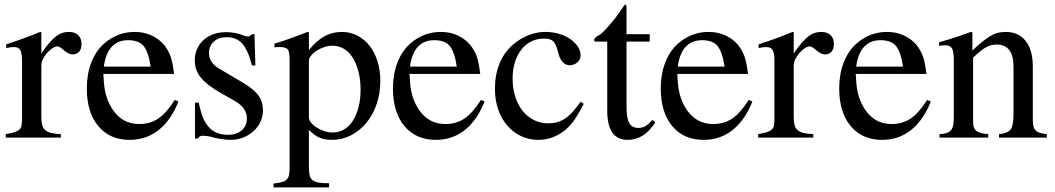

<svg xmlns="http://www.w3.org/2000/svg" viewBox="-20 -599 4593 836"><path d="M7 -406Q29 -413 47.5 -419.5Q66 -426 83 -432Q100 -438 117.5 -445Q135 -452 155 -460L160 -458V-366Q178 -393 193.5 -411Q209 -429 223 -440Q237 -451 250.5 -455.5Q264 -460 280 -460Q306 -460 320.5 -446Q335 -432 335 -407Q335 -386 324.5 -374Q314 -362 296 -362Q279 -362 256 -382Q239 -397 230 -397Q220 -397 207.5 -388.5Q195 -380 184.5 -368Q174 -356 167 -341.5Q160 -327 160 -315V-90Q160 -69 163.5 -55Q167 -41 177 -32.5Q187 -24 203 -20Q219 -16 245 -15V0H5V-15Q29 -19 43 -23.5Q57 -28 64.5 -35Q72 -42 74 -53.5Q76 -65 76 -84V-334Q76 -367 68.5 -380.5Q61 -394 42 -394Q26 -394 7 -390Z M757 -157Q725 -76 671 -33Q617 10 545 10Q458 10 408 -50Q358 -110 358 -214Q358 -276 377.5 -326.5Q397 -377 432 -408Q490 -460 567 -460Q606 -460 639 -445Q672 -430 695 -403Q704 -391 711 -379Q718 -367 723 -352.5Q728 -338 731.5 -319.5Q735 -301 738 -277H430Q432 -231 437.5 -202.5Q443 -174 457 -145Q501 -59 586 -59Q634 -59 669.5 -83Q705 -107 741 -164ZM636 -309Q626 -374 605 -399Q584 -424 538 -424Q448 -424 432 -309Z M1077 -314Q1060 -381 1035 -409Q1010 -437 967 -437Q932 -437 911 -418Q890 -399 890 -369Q890 -326 933 -301L1041 -237Q1086 -210 1105.5 -183Q1125 -156 1125 -118Q1125 -92 1114 -68.5Q1103 -45 1083.5 -27.5Q1064 -10 1038.5 0Q1013 10 984 10Q970 10 951 7.5Q932 5 911 0Q894 -5 883 -6.5Q872 -8 865 -8Q856 -8 851.5 -6Q847 -4 842 4H829V-152H845Q855 -109 863.5 -87.5Q872 -66 888 -47Q902 -30 924 -21Q946 -12 972 -12Q1010 -12 1032.5 -31.5Q1055 -51 1055 -84Q1055 -129 1003 -159L945 -192Q881 -228 854.5 -261Q828 -294 828 -336Q828 -363 838 -385.5Q848 -408 866 -424.5Q884 -441 909 -450Q934 -459 964 -459Q1001 -459 1034 -447Q1042 -443 1049 -441.5Q1056 -440 1061 -440Q1064 -440 1066 -441.5Q1068 -443 1075 -448L1077 -450H1088L1092 -314Z M1175 -409Q1196 -415 1213.5 -421Q1231 -427 1247.5 -433Q1264 -439 1281.5 -445.5Q1299 -452 1319 -460L1325 -458V-381Q1358 -422 1392.5 -441Q1427 -460 1469 -460Q1505 -460 1536 -444Q1567 -428 1589 -400Q1611 -372 1623.5 -332.5Q1636 -293 1636 -247Q1636 -193 1620 -146Q1604 -99 1575.5 -64.5Q1547 -30 1508.5 -10Q1470 10 1426 10Q1394 10 1372.5 1Q1351 -8 1325 -33V124Q1325 148 1328 162.5Q1331 177 1340.5 185Q1350 193 1367.5 196Q1385 199 1413 199V217H1171V200Q1193 198 1207 194Q1221 190 1228.5 182.5Q1236 175 1238.5 163Q1241 151 1241 131V-337Q1241 -372 1233.5 -383Q1226 -394 1200 -394Q1193 -394 1187.5 -394Q1182 -394 1175 -393ZM1325 -88Q1325 -77 1334.5 -65Q1344 -53 1359 -43.5Q1374 -34 1392.5 -28Q1411 -22 1429 -22Q1456 -22 1478.5 -35.5Q1501 -49 1516.5 -73.5Q1532 -98 1541 -132Q1550 -166 1550 -208Q1550 -251 1541 -286.5Q1532 -322 1516 -347.5Q1500 -373 1477.5 -386.5Q1455 -400 1427 -400Q1410 -400 1392 -394Q1374 -388 1359 -378.5Q1344 -369 1334.5 -357Q1325 -345 1325 -334Z M2090 -157Q2058 -76 2004 -33Q1950 10 1878 10Q1791 10 1741 -50Q1691 -110 1691 -214Q1691 -276 1710.5 -326.5Q1730 -377 1765 -408Q1823 -460 1900 -460Q1939 -460 1972 -445Q2005 -430 2028 -403Q2037 -391 2044 -379Q2051 -367 2056 -352.5Q2061 -338 2064.5 -319.5Q2068 -301 2071 -277H1763Q1765 -231 1770.5 -202.5Q1776 -174 1790 -145Q1834 -59 1919 -59Q1967 -59 2002.5 -83Q2038 -107 2074 -164ZM1969 -309Q1959 -374 1938 -399Q1917 -424 1871 -424Q1781 -424 1765 -309Z M2522 -147Q2499 -103 2482.5 -79Q2466 -55 2446 -37Q2391 10 2325 10Q2283 10 2248.5 -6.5Q2214 -23 2188.5 -52.5Q2163 -82 2149 -123Q2135 -164 2135 -213Q2135 -273 2155 -322Q2175 -371 2213 -404Q2244 -431 2280.5 -445.5Q2317 -460 2354 -460Q2385 -460 2413 -452Q2441 -444 2462 -429.5Q2483 -415 2495.5 -396.5Q2508 -378 2508 -357Q2508 -340 2494 -327.5Q2480 -315 2460 -315Q2444 -315 2431.5 -327.5Q2419 -340 2413 -361L2407 -383Q2399 -411 2387 -421Q2375 -431 2348 -431Q2318 -431 2293 -418.5Q2268 -406 2250 -383Q2232 -360 2222 -328Q2212 -296 2212 -257Q2212 -214 2223.5 -178Q2235 -142 2255.5 -116.5Q2276 -91 2304.5 -76.5Q2333 -62 2367 -62Q2388 -62 2406 -67Q2424 -72 2440.5 -83Q2457 -94 2473.5 -112Q2490 -130 2508 -156Z M2809 -418H2708V-132Q2708 -84 2720 -63Q2732 -42 2760 -42Q2777 -42 2790.5 -50Q2804 -58 2820 -77L2833 -66Q2785 10 2713 10Q2624 10 2624 -117V-418H2571Q2567 -421 2567 -425Q2567 -433 2584 -444Q2590 -445 2600.5 -454.5Q2611 -464 2624 -478.5Q2637 -493 2652 -511.5Q2667 -530 2681 -551Q2686 -559 2691 -565.5Q2696 -572 2701 -579Q2708 -579 2708 -566V-450H2809Z M3256 -157Q3224 -76 3170 -33Q3116 10 3044 10Q2957 10 2907 -50Q2857 -110 2857 -214Q2857 -276 2876.5 -326.5Q2896 -377 2931 -408Q2989 -460 3066 -460Q3105 -460 3138 -445Q3171 -430 3194 -403Q3203 -391 3210 -379Q3217 -367 3222 -352.5Q3227 -338 3230.5 -319.5Q3234 -301 3237 -277H2929Q2931 -231 2936.5 -202.5Q2942 -174 2956 -145Q3000 -59 3085 -59Q3133 -59 3168.5 -83Q3204 -107 3240 -164ZM3135 -309Q3125 -374 3104 -399Q3083 -424 3037 -424Q2947 -424 2931 -309Z M3283 -406Q3305 -413 3323.5 -419.5Q3342 -426 3359 -432Q3376 -438 3393.5 -445Q3411 -452 3431 -460L3436 -458V-366Q3454 -393 3469.5 -411Q3485 -429 3499 -440Q3513 -451 3526.5 -455.5Q3540 -460 3556 -460Q3582 -460 3596.5 -446Q3611 -432 3611 -407Q3611 -386 3600.5 -374Q3590 -362 3572 -362Q3555 -362 3532 -382Q3515 -397 3506 -397Q3496 -397 3483.5 -388.5Q3471 -380 3460.5 -368Q3450 -356 3443 -341.5Q3436 -327 3436 -315V-90Q3436 -69 3439.5 -55Q3443 -41 3453 -32.5Q3463 -24 3479 -20Q3495 -16 3521 -15V0H3281V-15Q3305 -19 3319 -23.5Q3333 -28 3340.5 -35Q3348 -42 3350 -53.5Q3352 -65 3352 -84V-334Q3352 -367 3344.5 -380.5Q3337 -394 3318 -394Q3302 -394 3283 -390Z M4033 -157Q4001 -76 3947 -33Q3893 10 3821 10Q3734 10 3684 -50Q3634 -110 3634 -214Q3634 -276 3653.5 -326.5Q3673 -377 3708 -408Q3766 -460 3843 -460Q3882 -460 3915 -445Q3948 -430 3971 -403Q3980 -391 3987 -379Q3994 -367 3999 -352.5Q4004 -338 4007.5 -319.5Q4011 -301 4014 -277H3706Q3708 -231 3713.5 -202.5Q3719 -174 3733 -145Q3777 -59 3862 -59Q3910 -59 3945.5 -83Q3981 -107 4017 -164ZM3912 -309Q3902 -374 3881 -399Q3860 -424 3814 -424Q3724 -424 3708 -309Z M4069 -415Q4090 -421 4107 -426Q4124 -431 4140 -436.5Q4156 -442 4172.5 -447.5Q4189 -453 4207 -460L4214 -458V-379Q4239 -403 4258.5 -418.5Q4278 -434 4294.5 -443.5Q4311 -453 4326.5 -456.5Q4342 -460 4359 -460Q4415 -460 4446 -420.5Q4477 -381 4477 -310V-81Q4477 -63 4479.5 -51Q4482 -39 4489 -31.5Q4496 -24 4508 -20.5Q4520 -17 4538 -15V0H4330V-15Q4367 -18 4380 -35Q4393 -52 4393 -99V-308Q4393 -405 4320 -405Q4308 -405 4297 -402.5Q4286 -400 4274 -393.5Q4262 -387 4248.5 -376Q4235 -365 4217 -348V-67Q4217 -40 4231 -29Q4245 -18 4283 -15V0H4071V-15Q4090 -16 4102 -20Q4114 -24 4121 -32.5Q4128 -41 4130.5 -55Q4133 -69 4133 -90V-338Q4133 -375 4125 -388.5Q4117 -402 4096 -402Q4077 -402 4069 -398Z"/></svg>

Font: Klingon pIqaD HaSta
Style: Regular
Weight: 400
Width: 0
Designer: Mike Neff (qa'vaj)
Foundry: Mike Neff and Michael Everson
Version: Version 2.003